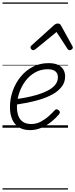

<svg xmlns="http://www.w3.org/2000/svg" viewBox="-20 -1026 605 1542"><path d="M221 19Q168 19 132 -3.5Q96 -26 78 -67.5Q60 -109 60 -165Q60 -233 82.5 -296.5Q105 -360 146.5 -410.5Q188 -461 244.5 -490Q301 -519 370 -519Q418 -519 447 -504.5Q476 -490 489.5 -466Q503 -442 503 -412Q503 -365 475.5 -329.5Q448 -294 403 -269Q358 -244 304 -227.5Q250 -211 195.5 -200.5Q141 -190 94 -183L99 -229Q141 -234 188.5 -243Q236 -252 281 -265.5Q326 -279 363.5 -298.5Q401 -318 423 -344.5Q445 -371 445 -405Q445 -438 423.5 -454Q402 -470 364 -470Q307 -470 261.5 -444Q216 -418 183.5 -374.5Q151 -331 133.5 -277Q116 -223 116 -169Q116 -125 128 -94Q140 -63 165.5 -46.5Q191 -30 231 -30Q272 -30 307 -48.5Q342 -67 370.5 -92.5Q399 -118 419 -140Q427 -149 436 -148Q445 -147 452 -140Q459 -134 460.5 -126.5Q462 -119 454 -108Q427 -76 391 -47Q355 -18 312 0.5Q269 19 221 19ZM247 -623Q239 -623 232 -630Q225 -637 225 -645Q225 -650 227.5 -654Q230 -658 234 -662L415 -825Q423 -832 430 -834.5Q437 -837 445 -837Q452 -837 458.5 -834Q465 -831 469 -823L559 -660Q562 -655 563.5 -651Q565 -647 565 -644Q565 -635 556 -629Q547 -623 540 -623Q534 -623 529.5 -626Q525 -629 522 -634L434 -769L269 -634Q262 -629 257.5 -626Q253 -623 247 -623ZM0 486H526V496H0ZM0 -20H526V0H0ZM0 -505H526V-500H0ZM0 -1006H526V-996H0Z"/></svg>

Font: Playwrite CA Guides
Style: Regular
Weight: 400
Designer: Veronika Burian, José Scaglione
Foundry: TypeTogether
Version: Version 1.003